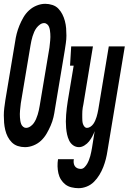

<svg xmlns="http://www.w3.org/2000/svg" viewBox="-39 -763 674 1006"><path d="M92 8Q72 8 54 2Q36 -4 23 -17Q10 -30 1.5 -46.5Q-7 -63 -11.5 -82Q-16 -101 -17.5 -120Q-19 -139 -19 -158.5Q-19 -178 -16.5 -198Q-14 -218 -11 -238L40 -543Q43 -565 48.5 -586.5Q54 -608 63 -630Q72 -652 84 -672.5Q96 -693 113.5 -709Q131 -725 153.5 -734Q176 -743 198 -743Q217 -743 235.5 -737Q254 -731 266.5 -718Q279 -705 287.5 -688.5Q296 -672 301 -653Q306 -634 307.5 -615Q309 -596 309 -576.5Q309 -557 306 -537Q303 -517 300 -497L249 -192Q246 -170 241 -148.5Q236 -127 226.5 -105Q217 -83 205 -62.5Q193 -42 176 -26Q159 -10 136.5 -1Q114 8 92 8ZM97 -93Q109 -93 120 -100.5Q131 -108 138 -118Q145 -128 150 -139.5Q155 -151 158.5 -162.5Q162 -174 164.5 -185.5Q167 -197 169 -209L220 -513Q221 -522 222 -531.5Q223 -541 224 -550.5Q225 -560 225 -569Q225 -578 224.5 -587Q224 -596 222.5 -605Q221 -614 218 -622Q215 -630 208 -636Q201 -642 192 -642Q181 -642 170.5 -634.5Q160 -627 152.5 -617Q145 -607 140 -595.5Q135 -584 131.5 -572.5Q128 -561 125.5 -549.5Q123 -538 121 -526L70 -222Q69 -213 68 -203.5Q67 -194 66 -184.5Q65 -175 65 -166Q65 -157 65.5 -148Q66 -139 67.5 -130Q69 -121 72 -113Q75 -105 82 -99Q89 -93 97 -93ZM373 223Q354 223 335.5 218.5Q317 214 303.5 203.5Q290 193 280.5 178Q271 163 267 145Q263 127 262.5 108.5Q262 90 265 71H348Q346 80 347 89.5Q348 99 352.5 106.5Q357 114 365.5 118Q374 122 384 122Q395 122 403.5 113.5Q412 105 417.5 95.5Q423 86 427 75.5Q431 65 434 54.5Q437 44 439 33Q441 22 443 12L457 -76Q452 -62 444.5 -48Q437 -34 427.5 -22Q418 -10 403.5 -1Q389 8 375 8Q358 8 344.5 -1.5Q331 -11 323.5 -26.5Q316 -42 312.5 -58.5Q309 -75 307.5 -92Q306 -109 306 -126.5Q306 -144 307.5 -162Q309 -180 311 -197.5Q313 -215 316 -233L347 -419H328L334 -520H448L398 -217Q396 -208 394.5 -199Q393 -190 392.5 -181.5Q392 -173 392 -164.5Q392 -156 392 -147.5Q392 -139 392.5 -130.5Q393 -122 395.5 -114Q398 -106 403.5 -99.5Q409 -93 417 -93Q426 -93 435 -99Q444 -105 450 -113.5Q456 -122 460 -131.5Q464 -141 467 -150.5Q470 -160 472 -169.5Q474 -179 476 -189L531 -520H615L524 28Q521 49 515.5 70.5Q510 92 502 112.5Q494 133 482 153Q470 173 453.5 189.5Q437 206 415.5 214.5Q394 223 373 223Z"/></svg>

Font: Iosevka HT Extended
Style: Bold Italic
Weight: 700
Width: 7
Italic angle: -9°
Monospace: yes
Designer: Belleve Invis
Foundry: Belleve Invis
Version: Version 32.3.0; ttfautohint (v1.8.4)